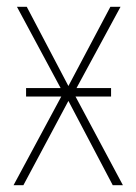

<svg xmlns="http://www.w3.org/2000/svg" viewBox="-20 -547 403 567"><path d="M57 -287V-262H161L20 0H49L182 -249L313 0H343L203 -262H308V-287H206L336 -527H306L182 -293L59 -527H30L159 -287Z"/></svg>

Font: Noto Sans Condensed Thin
Style: Regular
Weight: 100
Width: 3
Designer: Monotype Design Team
Foundry: Monotype Imaging Inc.
Version: Version 2.013